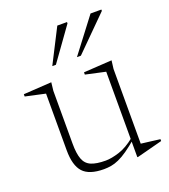

<svg xmlns="http://www.w3.org/2000/svg" viewBox="-133 -770 771 874"><g transform="rotate(-20 253.0 -333.0)"><path d="M126.5 -148.5Q126.5 -100 136.8 -72.8Q147 -45.5 172.5 -34.8Q198 -24 242.5 -24Q270 -24 308 -36Q346 -48 386.5 -81L395.5 -75.5Q363 -47.5 338.5 -30.5Q314 -13.5 294.2 -4.8Q274.5 4 257 7Q239.5 10 222 10Q150.5 10 120.8 -22.8Q91 -55.5 91 -129V-403.5L-5 -424.5V-435.5L131 -444L126.5 -404ZM382.5 10.5V-71.5V-403.5L286.5 -424.5V-435.5L423 -444L418 -404V-42Q422.5 -41.5 434 -40Q445.5 -38.5 460.2 -36.8Q475 -35 488.2 -33.2Q501.5 -31.5 509.5 -30.5V-21.5L387 10.5ZM280 -511.5 406 -677H458.5V-670.5L299 -511.5ZM160.5 -511.5 245 -677H292V-670.5L178 -511.5Z"/></g></svg>

Font: Newsreader 24pt ExtraLight
Style: Regular
Weight: 250
Designer: Hugues Gentile
Foundry: Production Type
Version: Version 1.003